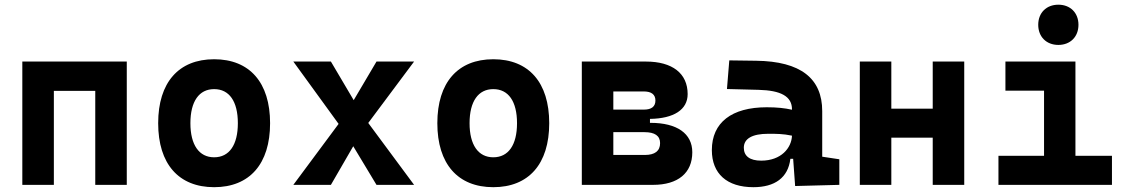

<svg xmlns="http://www.w3.org/2000/svg" viewBox="-20 -776 4728 806"><path d="M379.9 0H512.2V-517.6H73.7V0H206.1V-394.5H379.9Z M878.9 9.8C1027.8 9.8 1113.8 -87.9 1113.8 -258.8C1113.8 -429.7 1027.8 -527.3 878.9 -527.3C730 -527.3 644 -429.7 644 -258.8C644 -87.9 730 9.8 878.9 9.8ZM878.9 -115.7C815.9 -115.7 779.3 -167.5 779.3 -258.8C779.3 -350.6 815.9 -401.9 878.9 -401.9C942.4 -401.9 978.5 -350.6 978.5 -258.8C978.5 -167.5 942.4 -115.7 878.9 -115.7Z M1211.4 0H1369.1L1462.9 -162.1L1560.5 0H1718.3L1525.9 -259.8L1718.3 -517.6H1560.5L1464.8 -355.5L1369.1 -517.6H1211.4L1401.4 -255.9Z M2050.8 9.8C2199.7 9.8 2285.6 -87.9 2285.6 -258.8C2285.6 -429.7 2199.7 -527.3 2050.8 -527.3C1901.9 -527.3 1815.9 -429.7 1815.9 -258.8C1815.9 -87.9 1901.9 9.8 2050.8 9.8ZM2050.8 -115.7C1987.8 -115.7 1951.2 -167.5 1951.2 -258.8C1951.2 -350.6 1987.8 -401.9 2050.8 -401.9C2114.3 -401.9 2150.4 -350.6 2150.4 -258.8C2150.4 -167.5 2114.3 -115.7 2050.8 -115.7Z M2422.4 0H2721.7C2826.2 0 2886.2 -49.8 2886.2 -136.7C2886.2 -215.3 2822.3 -260.3 2710.9 -260.3H2708.5V-276.9C2809.1 -278.3 2866.7 -315.9 2866.7 -380.9C2866.7 -467.8 2802.7 -517.6 2691.4 -517.6H2422.4ZM2554.7 -125.5V-221.2H2685.5C2728.5 -221.2 2751 -206.1 2751 -175.3C2751 -142.1 2729 -125.5 2687 -125.5ZM2554.7 -315.9V-392.1H2682.6C2714.4 -392.1 2731.4 -379.4 2731.4 -354C2731.4 -328.6 2714.8 -315.9 2683.6 -315.9Z M3317.9 4.9 3503.4 0V-107.4L3431.6 -118.2V-309.6C3431.6 -446.3 3341.8 -518.6 3154.3 -521L3041.5 -522.5L3031.7 -402.3L3164.1 -398.9C3257.3 -396.5 3304.7 -372.1 3304.7 -316.9V-315.4C3273.4 -322.3 3241.7 -325.7 3198.7 -325.7C3051.8 -325.7 2968.3 -261.7 2968.3 -146C2968.3 -46.4 3032.2 9.8 3142.6 9.8C3232.4 9.8 3288.6 -29.8 3297.9 -109.4H3309.6ZM3304.7 -206.5C3302.7 -154.8 3259.3 -101.6 3175.3 -101.6C3127.9 -101.6 3102.5 -120.6 3102.5 -155.8C3102.5 -194.3 3138.2 -214.4 3205.1 -214.4C3239.3 -214.4 3267.1 -214.4 3304.7 -206.5Z M3895.5 0H4027.8V-517.6H3895.5V-319.8H3721.7V-517.6H3589.4V0H3721.7V-198.2H3895.5Z M4171.4 0H4647.9V-122.1H4494.6V-517.6H4200.7V-395.5H4362.8V-122.1H4171.4ZM4422.9 -587.4C4473.1 -587.4 4507.3 -621.6 4507.3 -671.9C4507.3 -722.2 4473.1 -756.3 4422.9 -756.3C4372.6 -756.3 4338.4 -722.2 4338.4 -671.9C4338.4 -621.6 4372.6 -587.4 4422.9 -587.4Z"/></svg>

Font: CaskaydiaCove Nerd Font
Style: Bold
Weight: 700
Designer: Aaron Bell
Foundry: Saja Typeworks
Version: Version 2111.1;Nerd Fonts 2.3.0